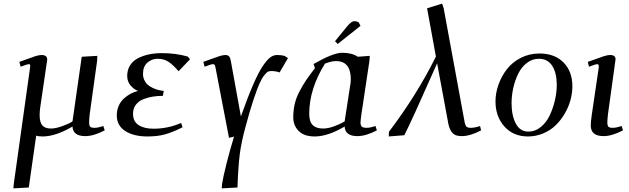

<svg xmlns="http://www.w3.org/2000/svg" viewBox="-20 -748 3478 1062"><path d="M54.2 293.9 56.2 269 146 -372.1Q147.9 -383.3 147 -388.2Q146 -393.1 141.1 -393.1Q129.9 -393.1 94.2 -378.9L86.9 -405.8Q152.3 -429.7 174.1 -436.8Q195.8 -443.8 209 -443.8Q241.2 -443.8 241.2 -418.9L238.8 -401.9L202.1 -150.9Q199.2 -128.4 199.2 -111.8Q199.2 -71.8 214.1 -54.4Q229 -37.1 262.2 -37.1Q287.6 -37.1 323.7 -50Q359.9 -63 380.9 -76.2L432.1 -434.1L518.1 -439L517.1 -411.1L476.1 -116.2Q473.1 -89.4 473.1 -70.8Q473.1 -52.7 479 -46.9Q484.9 -41 502.9 -41Q521.5 -41 551.8 -50.8L559.1 -26.9Q498.5 4.9 452.1 4.9Q383.8 4.9 380.9 -47.9Q287.1 6.8 215.8 6.8Q189.9 6.8 180.2 2L139.2 289.1Z M626 -109.9Q626 -137.7 636.2 -161.6Q646.5 -185.5 663.8 -201.7Q681.2 -217.8 701.2 -228.8Q721.2 -239.7 743.7 -245.1Q723.1 -252 703.4 -273.9Q683.6 -295.9 683.6 -328.1Q683.6 -361.3 699.2 -386.2Q714.8 -411.1 742.4 -425.5Q770 -439.9 803.5 -447Q836.9 -454.1 876 -454.1Q953.1 -454.1 1018.6 -435.1L1030.8 -419.9L967.8 -354Q937 -389.6 911.9 -406.2Q886.7 -422.9 851.6 -422.9Q819.8 -422.9 795.4 -401.6Q771 -380.4 771 -339.8Q771 -320.3 778.6 -304.4Q786.1 -288.6 797.9 -278.6Q809.6 -268.6 825.7 -261.2Q841.8 -253.9 856.2 -250.2Q870.6 -246.6 885.7 -245.1L880.9 -217.8Q852.5 -217.8 826.9 -213.9Q801.3 -210 774.7 -200Q748 -189.9 731.9 -169.2Q715.8 -148.4 715.8 -119.1Q715.8 -76.2 746.3 -56.2Q776.9 -36.1 829.6 -36.1Q908.7 -36.1 981.9 -67.9L989.7 -43.9Q935.1 -16.6 893.3 -4.9Q851.6 6.8 795.9 6.8Q719.7 6.8 672.9 -23.2Q626 -53.2 626 -109.9Z M1104.5 -405.8Q1168 -429.2 1190.7 -436.5Q1213.4 -443.8 1225.6 -443.8Q1240.7 -443.8 1247.6 -435.5Q1254.4 -427.2 1256.8 -411.1L1312.5 -104Q1350.1 -210.4 1380.6 -280.5Q1411.1 -350.6 1434.8 -384.8Q1458.5 -418.9 1476.1 -431.4Q1493.7 -443.8 1512.7 -443.8Q1536.1 -443.8 1553.7 -439L1572.8 -426.8L1526.4 -347.2Q1506.8 -355 1480.5 -355Q1470.7 -355 1463.4 -352.1Q1456.1 -349.1 1442.4 -332.5Q1428.7 -315.9 1415.3 -285.9Q1401.9 -255.9 1382.1 -196.5Q1362.3 -137.2 1339.8 -53.2Q1314.5 38.1 1305.9 107.4Q1297.4 176.8 1293.5 289.1L1206.5 293.9L1208.5 269Q1214.4 230 1233.2 155.8Q1252 81.5 1274.4 7.8L1246.6 14.2L1172.4 -372.1Q1170.4 -385.3 1167.2 -389.2Q1164.1 -393.1 1157.7 -393.1Q1147.5 -393.1 1111.8 -378.9Z M1602.1 -99.1Q1602.1 -137.2 1609.9 -171.6Q1617.7 -206.1 1635.3 -240Q1652.8 -273.9 1672.1 -302.7Q1691.4 -331.5 1722.2 -371.1L1714.4 -394Q1823.2 -456.1 1872.1 -456.1Q1927.2 -456.1 1959 -434.1L2025.4 -439L2023.4 -411.1L1979 -116.2Q1974.1 -79.6 1974.1 -70.8Q1974.1 -53.2 1981.9 -47.1Q1989.7 -41 2008.3 -41Q2026.9 -41 2057.1 -50.8L2064.5 -26.9Q2003.9 4.9 1957 4.9Q1889.2 4.9 1886.2 -47.9Q1792.5 6.8 1721.2 6.8Q1661.6 6.8 1631.8 -23.7Q1602.1 -54.2 1602.1 -99.1ZM1690.4 -119.1Q1690.4 -75.2 1709.7 -56.2Q1729 -37.1 1767.1 -37.1Q1794.9 -37.1 1828.6 -49.6Q1862.3 -62 1886.2 -76.2L1916 -269Q1920.4 -291 1920.4 -309.1Q1920.4 -410.2 1838.4 -410.2Q1813.5 -410.2 1777.3 -396Q1690.4 -255.4 1690.4 -119.1ZM1833 -520 1896 -597.2Q1912.1 -616.7 1921.6 -623.8Q1931.2 -630.9 1943.4 -630.9Q1947.8 -630.9 1952.9 -629.2Q1958 -627.4 1960.9 -626L1964.4 -624L1974.1 -605L1848.1 -504.9Z M2130.4 6.8 2131.3 -19Q2286.6 -224.1 2391.1 -435.1L2342.3 -702.1L2425.3 -728L2434.1 -702.1L2550.3 -70.8Q2554.2 -52.7 2560.8 -46.9Q2567.4 -41 2585 -41Q2605 -41 2635.3 -50.8L2641.1 -26.9Q2580.6 4.9 2534.2 4.9Q2500 4.9 2484.6 -10.5Q2469.2 -25.9 2460.9 -58.1L2397.9 -397.9Q2255.4 -75.7 2216.3 0Z M2720.7 -187Q2720.7 -233.4 2737.3 -280Q2753.9 -326.7 2783.7 -365.2Q2813.5 -403.8 2860.6 -428Q2907.7 -452.1 2963.9 -452.1Q3048.3 -452.1 3097.2 -402.3Q3146 -352.5 3146 -270Q3146 -233.4 3135.5 -194.8Q3125 -156.2 3104 -120.1Q3083 -84 3054.2 -55.7Q3025.4 -27.3 2985.1 -10.3Q2944.8 6.8 2899.9 6.8Q2819.3 6.8 2770 -48.3Q2720.7 -103.5 2720.7 -187ZM2809.6 -176.8Q2809.6 -109.4 2833 -64.7Q2856.4 -20 2902.8 -20Q2939.9 -20 2970.9 -45.2Q3002 -70.3 3020.5 -109.6Q3039.1 -148.9 3049.3 -193.1Q3059.6 -237.3 3059.6 -278.8Q3059.6 -344.2 3034.7 -383.5Q3009.8 -422.9 2960.9 -422.9Q2924.3 -422.9 2894.5 -400.1Q2864.7 -377.4 2846.7 -340.8Q2828.6 -304.2 2819.1 -261.7Q2809.6 -219.2 2809.6 -176.8Z M3231.4 -405.8Q3295.4 -429.2 3318.1 -436.5Q3340.8 -443.8 3354.5 -443.8Q3384.8 -443.8 3384.8 -419.9Q3384.8 -418.9 3382.3 -401.9L3342.8 -116.2Q3339.4 -85.9 3339.4 -70.8Q3339.4 -52.7 3345.5 -46.9Q3351.6 -41 3369.6 -41Q3388.2 -41 3418.5 -50.8L3425.8 -26.9Q3365.2 4.9 3318.4 4.9Q3247.6 4.9 3247.6 -54.2Q3247.6 -72.8 3253.4 -113.8L3291.5 -372.1Q3294.4 -393.1 3284.7 -393.1Q3273.4 -393.1 3237.8 -378.9Z"/></svg>

Font: Dehuti Alt
Style: Bold-Italic
Weight: 700
Version: Version 1.2